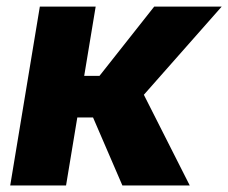

<svg xmlns="http://www.w3.org/2000/svg" viewBox="-20 -566 697 586"><path d="M272 -545.9 181.6 0H11.2L101.6 -545.9ZM656.7 -545.9 357.9 -207.5H177.2L197.8 -334.5H283.7L450.7 -545.9ZM353.5 0 261.2 -213.9 411.6 -291.5 559.1 0Z"/></svg>

Font: Inter ExtraBold
Style: Italic
Weight: 800
Italic angle: -9.3988°
Designer: Rasmus Andersson
Foundry: rsms
Version: Version 4.001;git-66647c0bb